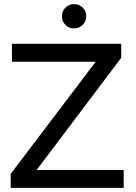

<svg xmlns="http://www.w3.org/2000/svg" viewBox="-20 -913 661 933"><path d="M581 -87H158L569 -632V-700H38V-613H445L32 -68V0H581ZM298 -792C309.3 -780.7 323.3 -775 340 -775C356.7 -775 370.7 -780.7 382 -792C393.3 -803.3 399 -817.3 399 -834C399 -850.7 393.3 -864.7 382 -876C370.7 -887.3 356.7 -893 340 -893C323.3 -893 309.3 -887.3 298 -876C286.7 -864.7 281 -850.7 281 -834C281 -817.3 286.7 -803.3 298 -792Z"/></svg>

Font: Rookery
Style: Regular
Weight: 400
Designer: Ryan Kimball / Julieta Ulanovsky
Foundry: Motorola Mobility LLC.
Version: Version 1.0